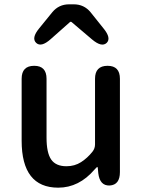

<svg xmlns="http://www.w3.org/2000/svg" viewBox="-20 -854 660 887"><path d="M249 13Q80 13 80 -204V-490Q80 -550 138 -550Q195 -550 195 -490V-218Q195 -148 216.5 -117Q238 -86 287 -86Q325 -86 354.5 -105Q384 -124 407 -153Q419 -168 419 -187V-490Q419 -550 477 -550Q534 -550 534 -490V-59Q534 0 487 3Q441 5 434 -54L432 -76Q431 -83 429.5 -83Q428 -83 417 -71Q345 13 249 13ZM214 -673Q170 -634 147 -656Q124 -678 161 -723L222 -798Q252 -834 299 -834H321Q368 -834 398 -798L458 -723Q495 -678 473 -656Q450 -634 405 -672L312 -751Q307 -756 302 -751Z"/></svg>

Font: Resource Han Rounded CN Medium
Style: Regular
Weight: 500
Designer: Cyano Hao (round all glyphs); Ryoko NISHIZUKA 西塚涼子 (kana, bopomofo & ideographs); Paul D. Hunt (Latin, Greek & Cyrillic)
Foundry: Cyano Hao
Version: 0.990